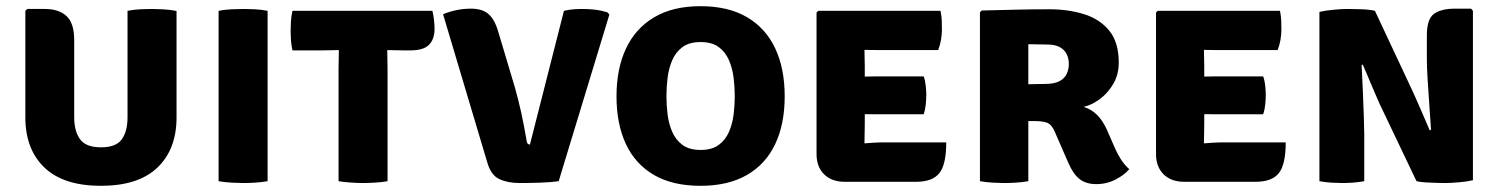

<svg xmlns="http://www.w3.org/2000/svg" viewBox="-20 -586 4856 621"><path d="M551 -206.5Q551 -103 489.2 -44Q427.5 15 306.5 15Q185.5 15 123.8 -44Q62 -103 62 -206.5V-551L68 -557H125Q170.5 -557 195.2 -534Q220 -511 220 -456.5V-207Q220 -161.5 239 -135.5Q258 -109.5 306.5 -109.5Q355.5 -109.5 374 -135.5Q392.5 -161.5 392.5 -207V-551Q412.5 -555 433.5 -556Q454.5 -557 470 -557Q484 -557 508 -555.8Q532 -554.5 551 -550.5Z M687 -551Q706 -555 730 -556Q754 -557 768 -557Q783 -557 804.2 -556Q825.5 -555 845.5 -551V0Q825.5 3.5 804.2 4.8Q783 6 768 6Q754 6 730 4.8Q706 3.5 687 0Z M926 -423Q922 -441 921 -456.8Q920 -472.5 920 -485.5Q920 -498.5 921 -516.2Q922 -534 926 -551H1378.5Q1382 -537.5 1383.8 -520.5Q1385.5 -503.5 1385.5 -493Q1385.5 -459 1367.5 -441Q1349.5 -423 1307.5 -423H1287Q1276.5 -423 1259.2 -423.5Q1242 -424 1232.5 -424H1076Q1065.5 -424 1047.2 -423.5Q1029 -423 1018.5 -423ZM1075 -363.5Q1075 -379.5 1075.5 -393.2Q1076 -407 1076 -424V-486H1232.5V-424Q1232.5 -407 1233 -393.2Q1233.5 -379.5 1233.5 -363.5V0Q1219.5 3 1195 4.5Q1170.5 6 1154 6Q1138.5 6 1115 4.5Q1091.5 3 1075 0Z M1804 -551Q1822 -555 1835.8 -556Q1849.5 -557 1864 -557Q1882 -557 1901.8 -555Q1921.5 -553 1944 -546.5L1951 -539L1787 0Q1764.5 3.5 1728 4.8Q1691.5 6 1661.5 6Q1622 6 1594.8 -6.8Q1567.5 -19.5 1555.5 -62.5L1413 -540Q1433.5 -548.5 1456.2 -553.2Q1479 -558 1503 -558Q1539 -558 1559.2 -541.2Q1579.5 -524.5 1591.5 -483.5L1645 -304.5Q1656.5 -264 1665.8 -222Q1675 -180 1684 -127Q1686 -118.5 1694 -118.5Z M2135.5 -274.5Q2135.5 -246 2139.2 -215.8Q2143 -185.5 2154.2 -159.5Q2165.5 -133.5 2187.5 -117.2Q2209.5 -101 2246 -101Q2282.5 -101 2304.5 -117.2Q2326.5 -133.5 2337.8 -159.5Q2349 -185.5 2352.8 -215.8Q2356.5 -246 2356.5 -274.5Q2356.5 -303.5 2352.8 -334.2Q2349 -365 2337.8 -391.2Q2326.5 -417.5 2304.5 -433.8Q2282.5 -450 2246 -450Q2209.5 -450 2187.5 -433.8Q2165.5 -417.5 2154.2 -391.2Q2143 -365 2139.2 -334.2Q2135.5 -303.5 2135.5 -274.5ZM1974 -274.5Q1974 -364 2004.8 -429.2Q2035.5 -494.5 2096 -530.2Q2156.5 -566 2245.5 -566Q2335.5 -566 2396 -530.5Q2456.5 -495 2487.2 -429.8Q2518 -364.5 2518 -274.5Q2518 -184.5 2487.2 -119.8Q2456.5 -55 2395.8 -20Q2335 15 2245.5 15Q2155.5 15 2095 -20.2Q2034.5 -55.5 2004.2 -120.5Q1974 -185.5 1974 -274.5Z M2621 -545.5 2626.5 -551H2776V-425Q2776 -409 2776.5 -398Q2777 -387 2777 -371.5V-184Q2777 -165.5 2776.5 -153.5Q2776 -141.5 2776 -123.5V2H2712.5Q2670 2 2645.5 -22.2Q2621 -46.5 2621 -87.5ZM2967.5 -339Q2972.5 -325.5 2974.2 -308.2Q2976 -291 2976 -279Q2976 -265 2974.2 -247.8Q2972.5 -230.5 2967.5 -216.5H2839.5Q2828 -216.5 2805.5 -216.5Q2783 -216.5 2759.8 -216.8Q2736.5 -217 2722 -217.5V-337Q2736.5 -337.5 2759.8 -338Q2783 -338.5 2805.5 -338.8Q2828 -339 2839.5 -339ZM3022 -551Q3025.5 -534 3026 -518.5Q3026.5 -503 3026.5 -489Q3026.5 -475.5 3023.8 -458.5Q3021 -441.5 3014.5 -424H2839.5Q2828 -424 2805.5 -424.2Q2783 -424.5 2759.8 -425Q2736.5 -425.5 2722 -426V-551ZM3040.5 -125.5Q3040.5 -54 3018.2 -26Q2996 2 2943 2H2724V-119.5Q2753 -120.5 2771.2 -122Q2789.5 -123.5 2805.8 -124.5Q2822 -125.5 2845 -125.5Z M3598.5 -383.5Q3598.5 -345 3581 -315Q3563.5 -285 3537.2 -265.5Q3511 -246 3485 -240.5Q3512 -231.5 3529.8 -213Q3547.5 -194.5 3560.5 -165.5L3586.5 -106Q3595.5 -85.5 3607 -68.2Q3618.5 -51 3632.5 -39Q3618 -21 3589 -5.8Q3560 9.5 3526 9.5Q3492.5 9.5 3471.8 -6.8Q3451 -23 3435.5 -59L3391.5 -160Q3381 -184.5 3365.5 -189.5Q3350 -194.5 3325.5 -194.5H3236.5V-312.5Q3254 -312.5 3279.5 -313Q3305 -313.5 3327.8 -314Q3350.5 -314.5 3360 -314.5Q3390 -314.5 3406.8 -323.5Q3423.5 -332.5 3430.2 -347.2Q3437 -362 3437 -379.5Q3437 -396.5 3430 -410.8Q3423 -425 3407.8 -433.5Q3392.5 -442 3367.5 -442Q3349.5 -442 3336.5 -442.5Q3323.5 -443 3306 -443V0Q3286 3.5 3264.8 4.8Q3243.5 6 3228.5 6Q3214.5 6 3191.5 4.8Q3168.5 3.5 3149.5 0V-546L3155 -552Q3215.5 -553.5 3268.8 -554.8Q3322 -556 3375 -556Q3435 -556 3486 -540.2Q3537 -524.5 3567.8 -486.8Q3598.5 -449 3598.5 -383.5Z M3719 -545.5 3724.5 -551H3874V-425Q3874 -409 3874.5 -398Q3875 -387 3875 -371.5V-184Q3875 -165.5 3874.5 -153.5Q3874 -141.5 3874 -123.5V2H3810.5Q3768 2 3743.5 -22.2Q3719 -46.5 3719 -87.5ZM4065.5 -339Q4070.5 -325.5 4072.2 -308.2Q4074 -291 4074 -279Q4074 -265 4072.2 -247.8Q4070.5 -230.5 4065.5 -216.5H3937.5Q3926 -216.5 3903.5 -216.5Q3881 -216.5 3857.8 -216.8Q3834.5 -217 3820 -217.5V-337Q3834.5 -337.5 3857.8 -338Q3881 -338.5 3903.5 -338.8Q3926 -339 3937.5 -339ZM4120 -551Q4123.5 -534 4124 -518.5Q4124.5 -503 4124.5 -489Q4124.5 -475.5 4121.8 -458.5Q4119 -441.5 4112.5 -424H3937.5Q3926 -424 3903.5 -424.2Q3881 -424.5 3857.8 -425Q3834.5 -425.5 3820 -426V-551ZM4138.5 -125.5Q4138.5 -54 4116.2 -26Q4094 2 4041 2H3822V-119.5Q3851 -120.5 3869.2 -122Q3887.5 -123.5 3903.8 -124.5Q3920 -125.5 3943 -125.5Z M4247.5 -547.5Q4266 -552 4293.5 -554.5Q4321 -557 4336 -557Q4351.5 -557 4380 -556.2Q4408.5 -555.5 4427 -551L4391 -378.5L4384 -375.5Q4386 -336 4388 -290.2Q4390 -244.5 4391.2 -206.8Q4392.5 -169 4392.5 -152V0Q4373 3.5 4355 4.8Q4337 6 4321.5 6Q4307.5 6 4286.8 4.8Q4266 3.5 4247.5 0ZM4441.5 -251.5Q4438 -259.5 4430.5 -276.8Q4423 -294 4414.5 -314.2Q4406 -334.5 4398.5 -352.2Q4391 -370 4387 -378.5L4344.5 -425L4427 -551L4544.5 -300.5Q4548 -293.5 4556.2 -275Q4564.5 -256.5 4574 -234.5Q4583.5 -212.5 4592 -193Q4600.5 -173.5 4604.5 -164L4654.5 -112L4561.5 0ZM4744 -551V-3Q4724.5 1.5 4697 3.8Q4669.5 6 4655 6Q4645 6 4627.5 5.5Q4610 5 4591.8 4Q4573.5 3 4561.5 0L4601.5 -164L4608.5 -166Q4606.5 -199 4603.2 -243Q4600 -287 4597.5 -328Q4595 -369 4595 -393.5V-471.5Q4595 -524.5 4618 -541.2Q4641 -558 4686.5 -558H4738Z"/></svg>

Font: Signika SC
Style: Regular
Weight: 300
Designer: Anna Giedryś
Foundry: Anna Giedryś
Version: Version 2.000